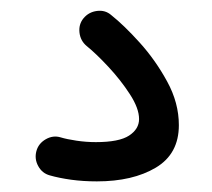

<svg xmlns="http://www.w3.org/2000/svg" viewBox="-20 -57 395 358"><path d="M135.7 -22.9Q145.5 -34.7 160.9 -36.6Q176.3 -38.6 187.5 -28.8Q211.4 -9.8 240.7 22.7Q270 55.2 291.7 95Q313.5 134.8 313.5 176.3Q313.5 230 270.5 255.6Q227.5 281.2 160.6 281.2Q135.3 281.2 112.5 278.1Q89.8 274.9 72.8 270Q58.6 266.1 51.3 252.7Q43.9 239.3 47.9 224.6Q51.8 210.4 65.4 202.6Q79.1 194.8 93.3 199.2Q104.5 202.6 122.6 205.3Q140.6 208 158.7 208Q202.1 208 220.7 195.8Q239.3 183.6 239.3 165Q239.3 145 222.2 118.7Q205.1 92.3 182.1 67.6Q159.2 43 141.6 28.8Q129.9 19 128.2 3.7Q126.5 -11.7 135.7 -22.9Z"/></svg>

Font: Mikhak Regular
Style: Regular
Weight: 400
Designer: Amin Abedi
Version: Version 3.3